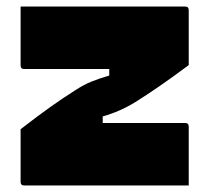

<svg xmlns="http://www.w3.org/2000/svg" viewBox="-20 -567 640 587"><path d="M43 -547H546Q557 -547 557 -536V-368Q506 -330 467.5 -303.5Q429 -277 394 -255Q347 -226 294 -211V-191H546Q557 -191 557 -180V0H54Q43 0 43 -11V-172Q96 -213 135.5 -241Q175 -269 210 -291Q236 -308 259.5 -317.5Q283 -327 314 -336V-356H54Q43 -356 43 -367Z"/></svg>

Font: Recursive Mn Lnr St Blk
Style: Regular
Weight: 900
Monospace: yes
Version: Version 1.079;hotconv 1.0.112;makeotfexe 2.5.65598; ttfautoh